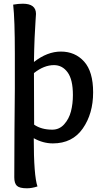

<svg xmlns="http://www.w3.org/2000/svg" viewBox="-20 -763 560 1035"><path d="M271 -412Q217 -412 163 -369Q163 -167 164 -91Q203 -64 262 -64Q300 -64 326 -93Q352 -122 362.5 -162.5Q373 -203 373 -251Q373 -334 344.5 -373Q316 -412 271 -412ZM103 -743Q174 -743 174 -688Q174 -681 171.5 -649Q169 -617 166.5 -558Q164 -499 163 -429Q235 -485 308 -485Q385 -485 433.5 -431Q482 -377 482 -265Q482 -150 426 -70Q370 10 265 10Q212 10 162 -18Q162 184 182 242Q152 252 125 252Q85 252 71 238.5Q57 225 57 193Q57 27 58 -56Q60 -244 60 -285V-474Q60 -658 51 -738Q79 -743 103 -743Z"/></svg>

Font: Overlock
Style: Bold
Weight: 700
Designer: Dario Muhafara
Foundry: Dario Manuel Muhafara
Version: Version 1.001